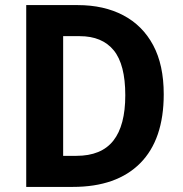

<svg xmlns="http://www.w3.org/2000/svg" viewBox="-20 -734 717 754"><path d="M623 -364Q623 -186 530.5 -93Q438 0 266 0H83V-714H285Q388 -714 464 -674Q540 -634 581.5 -556.5Q623 -479 623 -364ZM472 -360Q472 -481 426.5 -536.5Q381 -592 293 -592H228V-122H280Q378 -122 425 -181.5Q472 -241 472 -360Z"/></svg>

Font: Noto Sans Gurmukhi UI SemiCondensed
Style: Bold
Weight: 700
Width: 4
Designer: Jelle Bosma - Monotype Design Team
Foundry: Monotype Imaging Inc.
Version: Version 2.004; ttfautohint (v1.8.4.7-5d5b)